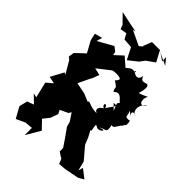

<svg xmlns="http://www.w3.org/2000/svg" viewBox="-272 -1017 1158 1158"><g transform="rotate(45 307.0 -438.5)"><path d="M548 -496C519 -515 528 -539 562 -520C530 -525 517 -579 566 -617C536 -569 509 -613 532 -656C532 -656 499 -638 477 -633C493 -689 487 -704 474 -707C451 -702 435 -690 423 -726C421 -692 396 -683 370 -707C374 -673 362 -734 376 -709C339 -702 354 -718 313 -684L257 -733L206 -686L201 -708L173 -730L75 -675L86 -712L37 -699L47 -654L87 -581L29 -527L23 -491L40 -477L86 -398L73 -405L28 -322L74 -313L34 -279L58 -178L31 -184L79 -137L37 -121L24 -68L63 2L120 -24L170 -29V33L224 -59L174 -111L206 -151L224 -201L222 -203L211 -224L262 -248L273 -265L306 -215L314 -184C340 -149 365 -112 389 -76V-47L410 -33L427 -23L440 9L487 5L580 -13L614 -33L558 -76L550 -45L534 -107L470 -182L467 -188L451 -228L429 -269L436 -271C426 -326 427 -318 449 -307C478 -299 510 -342 455 -317C492 -344 512 -318 498 -381C522 -371 523 -404 550 -428C548 -447 568 -421 558 -477C508 -469 532 -488 514 -519ZM412 -484C447 -488 437 -482 398 -426C389 -461 361 -436 393 -418C378 -412 348 -383 384 -367C319 -367 303 -397 296 -378L246 -399L170 -414L167 -399L214 -498L212 -488L232 -542L186 -553L268 -617L283 -620C356 -624 339 -604 321 -585C375 -552 343 -564 364 -530C404 -569 424 -516 439 -510C425 -494 424 -506 446 -450ZM275 -832V-834L182 -878L201 -882L162 -889L63 -910L117 -855L127 -828L169 -835L188 -801L248 -796L286 -722C306 -738 325 -753 345 -769L368 -800L421 -838L386 -903L474 -862L440 -903L442 -868L383 -907H316L293 -848L304 -855Z"/></g></svg>

Font: Asimov Aggro
Style: Condensed
Weight: 500
Designer: Google
Version: Version 2.000980; 2014